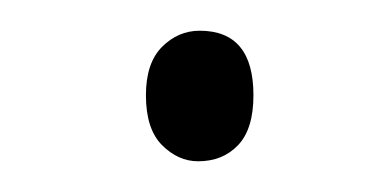

<svg xmlns="http://www.w3.org/2000/svg" viewBox="-20 -670 252 125"><path d="M75 -608Q75 -629 85.5 -639.5Q96 -650 110 -650Q145 -650 145 -608Q145 -586 135 -575.5Q125 -565 109 -565Q96 -565 85.5 -575.5Q75 -586 75 -608Z"/></svg>

Font: Noto Sans Devanagari ExtraCondensed ExtraLight
Style: Regular
Weight: 200
Width: 2
Designer: Jelle Bosma - Monotype Design Team
Foundry: Monotype Imaging Inc.
Version: Version 2.004; ttfautohint (v1.8.4.7-5d5b)